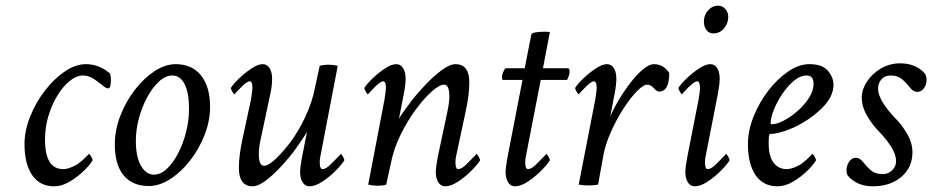

<svg xmlns="http://www.w3.org/2000/svg" viewBox="-20 -651 3287 677"><path d="M283.2 -424.8Q329.1 -424.8 368.2 -391.6Q371.1 -379.9 371.1 -372.1Q371.1 -342.3 363.8 -339.8Q356.4 -337.4 343 -348.6Q329.6 -359.9 311.5 -372.3Q293.5 -384.8 271.5 -384.8Q250.5 -384.8 227.3 -366.7Q204.1 -348.6 184.1 -316.9Q164.1 -285.2 151.4 -244.4Q138.7 -203.6 138.7 -158.2Q138.7 -54.7 203.1 -54.7Q215.3 -54.7 232.4 -61.5Q249.5 -68.4 258.8 -76.2Q268.6 -84.5 269.5 -85Q270.5 -85.4 273.4 -88.1Q276.4 -90.8 291 -105.5L293.9 -108.4Q295.9 -108.4 301.3 -99.1Q306.6 -89.8 306.6 -85.9Q297.9 -70.3 275.6 -48.6Q253.4 -26.9 225.6 -10.5Q197.8 5.9 170.9 5.9Q120.1 5.9 93.3 -33.7Q66.4 -73.2 66.4 -142.6Q66.4 -189.5 85.9 -239Q105.5 -288.6 137.7 -330.6Q169.9 -372.6 208 -398.7Q246.1 -424.8 283.2 -424.8Z M599.6 -424.8Q657.2 -424.8 689 -384.8Q720.7 -344.7 720.7 -274.4Q720.7 -224.1 701.2 -174.6Q681.6 -125 649.9 -84.5Q618.2 -43.9 580.1 -19.5Q542 4.9 504.9 4.9Q446.3 4.9 415.5 -33.2Q384.8 -71.3 384.8 -141.6Q384.8 -192.4 404.1 -242.4Q423.3 -292.5 455.1 -333.7Q486.8 -375 524.7 -399.9Q562.5 -424.8 599.6 -424.8ZM587.9 -384.8Q563.5 -384.8 540.5 -363.5Q517.6 -342.3 499 -308.1Q480.5 -273.9 469.7 -233.4Q459 -192.9 459 -154.3Q459 -97.7 477.1 -66.4Q495.1 -35.2 522.5 -35.2Q546.9 -35.2 569.1 -56.4Q591.3 -77.6 608.9 -112.1Q626.5 -146.5 636.5 -187Q646.5 -227.5 646.5 -266.6Q646.5 -324.2 630.9 -354.5Q615.2 -384.8 587.9 -384.8Z M906.2 -424.8Q921.9 -424.8 930.7 -410.6Q939.5 -396.5 939.5 -374Q939.5 -348.1 933.6 -322.3L899.4 -161.1Q892.6 -131.3 892.6 -108.4Q892.6 -66.4 911.1 -66.4Q921.9 -66.4 937.7 -78.6Q953.6 -90.8 970.9 -109.9Q988.3 -128.9 1003.4 -148.9Q1031.2 -185.5 1056.2 -238.3Q1081.1 -291 1090.8 -342.8L1107.4 -418.9Q1120.6 -422.9 1137.7 -422.9Q1154.3 -422.9 1170.9 -418.9L1110.4 -103.5Q1107.4 -91.8 1107.4 -79.1Q1107.4 -54.7 1117.2 -54.7Q1129.4 -54.7 1146.5 -72Q1163.6 -89.4 1175.8 -101.6L1181.6 -108.4Q1183.6 -108.4 1189 -99.1Q1194.3 -89.8 1194.3 -85.9Q1186 -71.8 1164.3 -49.8Q1142.6 -27.8 1117.2 -11Q1091.8 5.9 1071.3 5.9Q1055.7 5.9 1046.9 -8.3Q1038.1 -22.5 1038.1 -44.9Q1038.1 -59.6 1044.9 -96.7L1062.5 -186.5Q1053.2 -168.9 1022.5 -126Q1002.4 -98.1 974.4 -67.4Q946.3 -36.6 918.5 -15.4Q890.6 5.9 871.1 5.9Q822.3 5.9 822.3 -58.6Q822.3 -104.5 835.9 -165L865.2 -300.8Q870.1 -334.5 870.1 -339.8Q870.1 -364.3 860.4 -364.3Q852.1 -364.3 835.4 -348.6Q827.6 -340.8 818.6 -331.5Q809.6 -322.3 806.6 -318.4Q804.7 -318.4 799.3 -327.6Q793.9 -336.9 793.9 -340.8Q801.8 -354 822.3 -373.8Q842.8 -393.6 866.2 -409.2Q889.6 -424.8 906.2 -424.8Z M1377 -424.8Q1392.6 -424.8 1401.4 -410.6Q1410.2 -396.5 1410.2 -374Q1410.2 -352.5 1404.3 -322.3L1386.7 -232.4Q1396 -249 1429.2 -293Q1451.2 -321.8 1480.2 -352.3Q1509.3 -382.8 1537.8 -403.8Q1566.4 -424.8 1585.9 -424.8Q1634.8 -424.8 1634.8 -360.4Q1634.8 -314.9 1621.1 -253.9L1588.9 -103.5Q1585.9 -91.8 1585.9 -79.1Q1585.9 -54.7 1595.7 -54.7Q1607.9 -54.7 1625 -72Q1642.1 -89.4 1654.3 -101.6L1660.2 -108.4Q1662.1 -108.4 1667.5 -99.1Q1672.9 -89.8 1672.9 -85.9Q1664.6 -71.8 1642.8 -49.8Q1621.1 -27.8 1595.7 -11Q1570.3 5.9 1549.8 5.9Q1534.2 5.9 1525.4 -8.3Q1516.6 -22.5 1516.6 -44.9Q1516.6 -59.6 1523.4 -96.7L1557.6 -257.8Q1564.5 -291 1564.5 -310.5Q1564.5 -352.5 1545.9 -352.5Q1529.8 -352.5 1502.4 -328.4Q1475.1 -304.2 1445.6 -264.2Q1416 -224.1 1392.1 -175Q1368.2 -126 1358.4 -76.2L1341.8 0Q1328.6 3.9 1311.5 3.9Q1294.9 3.9 1278.3 0L1335.9 -300.8Q1340.8 -334.5 1340.8 -339.8Q1340.8 -364.3 1331.1 -364.3Q1322.8 -364.3 1306.2 -348.6Q1298.3 -340.8 1289.3 -331.5Q1280.3 -322.3 1277.3 -318.4Q1275.4 -318.4 1270 -327.6Q1264.6 -336.9 1264.6 -340.8Q1272.5 -354 1293 -373.8Q1313.5 -393.6 1336.9 -409.2Q1360.4 -424.8 1377 -424.8Z M1761.7 -410.2H1830.1L1853.5 -529.3Q1856.4 -539.1 1901.4 -539.1Q1911.1 -539.1 1918.9 -538.1L1894.5 -410.2H1983.4Q1988.3 -410.2 1988.3 -397.5Q1988.3 -386.2 1979.5 -369.1H1886.7L1835 -103.5Q1832 -91.8 1832 -79.1Q1832 -54.7 1841.8 -54.7Q1854 -54.7 1871.1 -72Q1888.2 -89.4 1900.4 -101.6L1906.2 -108.4Q1908.2 -108.4 1913.6 -99.1Q1918.9 -89.8 1918.9 -85.9Q1910.6 -71.8 1888.9 -49.8Q1867.2 -27.8 1841.8 -11Q1816.4 5.9 1795.9 5.9Q1780.3 5.9 1771.5 -8.3Q1762.7 -22.5 1762.7 -44.9Q1762.7 -59.6 1769.5 -96.7L1822.3 -369.1H1752.9Q1750 -369.1 1750 -379.9Q1750 -392.6 1761.7 -410.2Z M2120.1 -424.8Q2135.7 -424.8 2144.5 -410.6Q2153.3 -396.5 2153.3 -374Q2153.3 -352.5 2147.5 -322.3L2131.8 -240.2Q2144 -269 2163.3 -301Q2182.6 -333 2204.6 -361.3Q2226.6 -389.6 2248 -407.2Q2269.5 -424.8 2286.1 -424.8Q2319.3 -424.8 2339.8 -393.6Q2339.8 -328.1 2303.7 -328.1Q2295.9 -328.1 2285.2 -340.3Q2274.4 -352.5 2262.7 -352.5Q2248.5 -352.5 2225.6 -329.1Q2202.6 -305.7 2178.2 -267.8Q2153.8 -230 2134.3 -186.3Q2114.7 -142.6 2107.4 -102.5L2088.9 0Q2072.3 2.9 2056.6 2.9Q2038.1 2.9 2020.5 0L2079.1 -300.8Q2084 -334.5 2084 -339.8Q2084 -364.3 2074.2 -364.3Q2065.9 -364.3 2049.3 -348.6Q2041.5 -340.8 2032.5 -331.5Q2023.4 -322.3 2020.5 -318.4Q2018.6 -318.4 2013.2 -327.6Q2007.8 -336.9 2007.8 -340.8Q2015.6 -354 2036.1 -373.8Q2056.6 -393.6 2080.1 -409.2Q2103.5 -424.8 2120.1 -424.8Z M2512.7 -630.9Q2527.3 -630.9 2537.6 -619.1Q2547.9 -607.4 2547.9 -591.8Q2547.9 -568.4 2532.7 -550.8Q2517.6 -533.2 2495.1 -533.2Q2479.5 -533.2 2470.7 -545.4Q2461.9 -557.6 2461.9 -575.2Q2461.9 -597.7 2476.6 -614.3Q2491.2 -630.9 2512.7 -630.9ZM2484.4 -424.8Q2500 -424.8 2508.8 -410.6Q2517.6 -396.5 2517.6 -374Q2517.6 -354 2511.7 -322.3L2468.8 -103.5Q2465.8 -91.8 2465.8 -79.1Q2465.8 -54.7 2475.6 -54.7Q2487.8 -54.7 2504.9 -72Q2522 -89.4 2534.2 -101.6L2540 -108.4Q2542 -108.4 2547.4 -99.1Q2552.7 -89.8 2552.7 -85.9Q2544.4 -71.8 2522.7 -49.8Q2501 -27.8 2475.6 -11Q2450.2 5.9 2429.7 5.9Q2414.1 5.9 2405.3 -8.3Q2396.5 -22.5 2396.5 -44.9Q2396.5 -59.6 2403.3 -96.7L2443.4 -300.8Q2448.2 -329.6 2448.2 -339.8Q2448.2 -364.3 2438.5 -364.3Q2432.6 -364.3 2422.6 -356.4Q2412.6 -348.6 2403.3 -339.1Q2394 -329.6 2389.6 -324.2L2384.8 -318.4Q2382.8 -318.4 2377.4 -327.6Q2372.1 -336.9 2372.1 -340.8Q2379.9 -354 2400.4 -373.8Q2420.9 -393.6 2444.3 -409.2Q2467.8 -424.8 2484.4 -424.8Z M2834 -424.8Q2878.9 -424.8 2898.9 -401.9Q2918.9 -378.9 2918.9 -351.6Q2918.9 -308.6 2875 -266.6Q2845.7 -238.8 2812 -219Q2778.3 -199.2 2747.1 -189Q2715.8 -178.7 2694.3 -178.7Q2690.4 -178.7 2690.4 -144.5Q2690.4 -100.6 2707.5 -77.6Q2724.6 -54.7 2753.9 -54.7Q2766.1 -54.7 2783.2 -61.5Q2800.3 -68.4 2809.6 -76.2Q2819.3 -84.5 2820.3 -85Q2821.3 -85.4 2824.2 -88.1Q2827.1 -90.8 2841.8 -105.5L2844.7 -108.4Q2846.7 -108.4 2852.1 -99.1Q2857.4 -89.8 2857.4 -85.9Q2848.6 -70.3 2826.4 -48.6Q2804.2 -26.9 2776.4 -10.5Q2748.5 5.9 2721.7 5.9Q2670.9 5.9 2644 -33.7Q2617.2 -73.2 2617.2 -142.6Q2617.2 -189.5 2636.7 -239Q2656.2 -288.6 2688.5 -330.6Q2720.7 -372.6 2758.8 -398.7Q2796.9 -424.8 2834 -424.8ZM2824.2 -384.8Q2801.3 -384.8 2778.8 -365.7Q2756.3 -346.7 2737.8 -318.8Q2719.2 -291 2708.3 -262.9Q2697.3 -234.9 2697.3 -216.8Q2697.3 -212.9 2701.2 -212.9Q2718.8 -212.9 2743.7 -225.8Q2768.6 -238.8 2792.5 -259.8Q2816.4 -280.8 2832.5 -305.9Q2848.6 -331.1 2848.6 -355.5Q2848.6 -384.8 2824.2 -384.8Z M3154.3 -427.7Q3210 -427.7 3242.2 -390.6Q3247.1 -379.4 3247.1 -370.1Q3247.1 -352.5 3237.8 -339.8Q3228.5 -327.1 3213.9 -327.1Q3200.7 -327.1 3189.5 -341.3Q3178.7 -355.5 3162.6 -370.1Q3146.5 -384.8 3120.1 -384.8Q3099.6 -384.8 3087.9 -371.1Q3076.2 -357.4 3076.2 -339.8Q3076.2 -314.5 3095.2 -285.6Q3114.3 -256.8 3136.7 -234.4Q3159.2 -211.9 3178.2 -179.7Q3197.3 -147.5 3197.3 -114.3Q3197.3 -60.5 3158.2 -27.3Q3119.1 5.9 3057.6 5.9Q3002 5.9 2969.7 -31.2Q2964.8 -39.1 2964.8 -49.8Q2964.8 -67.4 2974.1 -81.1Q2983.4 -94.7 2998 -94.7Q3011.2 -94.7 3022.5 -80.6Q3033.2 -66.4 3049.3 -51.8Q3065.4 -37.1 3091.8 -37.1Q3113.3 -37.1 3126.5 -51.3Q3139.6 -65.4 3139.6 -82Q3139.6 -107.4 3120.6 -136.2Q3101.6 -165 3079.1 -187.5Q3056.6 -210 3037.6 -242.2Q3018.6 -274.4 3018.6 -307.6Q3018.6 -335 3036.6 -362.8Q3054.7 -390.6 3085.4 -409.2Q3116.2 -427.7 3154.3 -427.7Z"/></svg>

Font: Metal
Style: Regular
Weight: 400
Designer: Danh Hong
Version: Version 8.002; ttfautohint (v1.8.3)